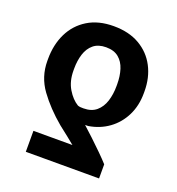

<svg xmlns="http://www.w3.org/2000/svg" viewBox="-131 -644 862 935"><g transform="rotate(20 300.0 -177.0)"><path d="M485.8 183.2H106.2V74.6H308.2Q294.4 62.5 271.1 44.4Q247.9 26.3 220.5 4.6Q148.8 -55.4 101 -121.1Q53.3 -186.8 53.3 -268.5V-278.4Q53.3 -353 82 -411.8Q110.8 -470.5 166 -504.4Q221.2 -538.4 300.4 -538.4Q379.6 -538.4 435 -506Q490.4 -473.7 519.5 -417.8Q548.7 -361.9 548.7 -291.2V-281.2Q548.7 -216.6 523.1 -165.1Q497.5 -113.6 452.6 -81Q407.7 -48.3 349.1 -38.7Q344.5 -38.4 340.9 -38.4Q337.4 -38.4 332.7 -38.4Q355.5 -18.1 384.6 9.2Q413.7 36.6 441.1 63.6Q468.4 90.6 485.8 110.1ZM411.9 -268.5V-278.4Q411.9 -320 401.1 -354.2Q390.3 -388.5 365.9 -408.7Q341.6 -429 300.4 -429Q259.9 -429 235.4 -408.7Q210.9 -388.5 199.9 -354.2Q188.9 -320 188.9 -278.4V-268.5Q188.9 -213.1 212.7 -173.5Q236.5 -133.9 267.8 -115.1Q274.5 -112.6 281.6 -112Q288.7 -111.5 297.2 -111.5Q338.8 -111.5 364 -133Q389.2 -154.5 400.6 -190.2Q411.9 -225.9 411.9 -268.5Z"/></g></svg>

Font: Interface
Style: Bold
Weight: 700
Designer: Rasmus Andersson
Foundry: rsms
Version: Version 1.8